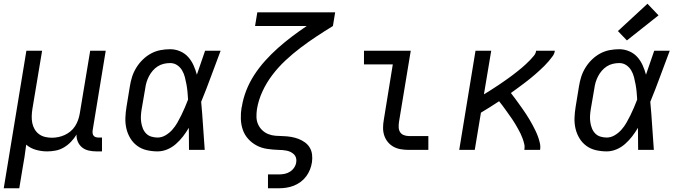

<svg xmlns="http://www.w3.org/2000/svg" viewBox="-22 -801 3642 1026"><path d="M-2 205 119 -530H203L151 -218Q148 -199 147.5 -180Q147 -161 150.5 -143.5Q154 -126 163 -110.5Q172 -95 186 -84.5Q200 -74 218 -69.5Q236 -65 255 -65Q272 -65 289.5 -68.5Q307 -72 323.5 -79.5Q340 -87 354.5 -99Q369 -111 379 -126.5Q389 -142 395 -159Q401 -176 404 -193L460 -530H543L473 -104Q472 -96 473 -88.5Q474 -81 478.5 -75.5Q483 -70 490 -68Q497 -66 505 -66H523V8H493Q472 8 452 3.5Q432 -1 417 -13Q402 -25 394 -43.5Q386 -62 387 -82Q375 -62 358 -44Q341 -26 320 -13.5Q299 -1 276 3.5Q253 8 230 8Q199 8 169.5 -0.5Q140 -9 118 -28Q118 -28 118 -28Q118 -28 118 -28Q114 5 109 37.5Q104 70 98 102L81 205Z M820 8Q791 8 762.5 1.5Q734 -5 711.5 -21.5Q689 -38 674.5 -62Q660 -86 653.5 -113.5Q647 -141 648 -170.5Q649 -200 654 -230L672 -340Q676 -366 684 -391Q692 -416 706.5 -439.5Q721 -463 741 -482.5Q761 -502 785 -515Q809 -528 835 -533Q861 -538 887 -538Q915 -538 940.5 -527Q966 -516 983.5 -496.5Q1001 -477 1012 -452.5Q1023 -428 1030 -402Q1041 -434 1052 -466Q1063 -498 1074 -530H1157Q1131 -462 1106 -393.5Q1081 -325 1053 -257Q1059 -193 1063 -128.5Q1067 -64 1072 0H988Q988 -30 987.5 -59.5Q987 -89 987 -118Q973 -94 956 -72Q939 -50 918 -31.5Q897 -13 871.5 -2.5Q846 8 820 8ZM820 -66Q842 -66 862.5 -78Q883 -90 898.5 -107.5Q914 -125 925.5 -145Q937 -165 947 -185.5Q957 -206 966 -227Q975 -248 983 -269Q982 -289 980 -309.5Q978 -330 974.5 -349.5Q971 -369 966 -388.5Q961 -408 951 -425Q941 -442 924.5 -453Q908 -464 887 -464Q870 -464 853 -460Q836 -456 821 -446.5Q806 -437 794 -423Q782 -409 774 -393.5Q766 -378 761 -361.5Q756 -345 754 -328L735 -218Q732 -200 731 -182.5Q730 -165 732.5 -148Q735 -131 741 -115.5Q747 -100 758.5 -88Q770 -76 786.5 -71Q803 -66 820 -66Z M1410 205V131H1469Q1484 131 1499 128Q1514 125 1527.5 116.5Q1541 108 1550 94.5Q1559 81 1561 66Q1563 54 1560 43Q1557 32 1549.5 24.5Q1542 17 1532.5 12Q1523 7 1512 4.5Q1501 2 1489.5 1Q1478 0 1466 0Q1435 -1 1405 -5.5Q1375 -10 1349.5 -23.5Q1324 -37 1304.5 -58.5Q1285 -80 1275.5 -107.5Q1266 -135 1265 -166Q1264 -197 1269 -227Q1269 -228 1269.5 -228.5Q1270 -229 1270 -229Q1277 -274 1294 -317.5Q1311 -361 1337 -401Q1363 -441 1395.5 -477Q1428 -513 1464 -545Q1500 -577 1538.5 -606Q1577 -635 1617 -662H1341L1353 -735H1769L1757 -662Q1713 -635 1669 -606Q1625 -577 1583.5 -545.5Q1542 -514 1503.5 -478Q1465 -442 1433.5 -400.5Q1402 -359 1380.5 -312.5Q1359 -266 1351 -217Q1348 -196 1348.5 -175.5Q1349 -155 1357 -137Q1365 -119 1379 -105.5Q1393 -92 1411.5 -84.5Q1430 -77 1451 -75.5Q1472 -74 1492.5 -73.5Q1513 -73 1533.5 -69.5Q1554 -66 1572.5 -59Q1591 -52 1607 -40.5Q1623 -29 1633 -12.5Q1643 4 1645.5 24.5Q1648 45 1645 66Q1642 86 1634.5 105Q1627 124 1614.5 141Q1602 158 1584.5 171Q1567 184 1547.5 191.5Q1528 199 1508 202Q1488 205 1469 205Z M2163 0Q2141 0 2120 -3.5Q2099 -7 2081.5 -16.5Q2064 -26 2051 -41.5Q2038 -57 2031.5 -76.5Q2025 -96 2025 -117.5Q2025 -139 2029 -161L2077 -457H1923V-530H2173L2110 -149Q2108 -135 2108.5 -120.5Q2109 -106 2116 -95Q2123 -84 2136 -79Q2149 -74 2163 -74H2267V0Z M2432 0 2519 -530H2603L2564 -297Q2578 -305 2590.5 -313Q2603 -321 2616 -329.5Q2629 -338 2642 -346.5Q2655 -355 2667.5 -364Q2680 -373 2692.5 -381.5Q2705 -390 2717 -399.5Q2729 -409 2741.5 -418.5Q2754 -428 2765.5 -438Q2777 -448 2788.5 -458.5Q2800 -469 2810.5 -480Q2821 -491 2831 -503Q2841 -515 2843 -530H2943Q2941 -514 2931 -500.5Q2921 -487 2910.5 -474.5Q2900 -462 2888 -450Q2876 -438 2864 -427Q2852 -416 2839.5 -405Q2827 -394 2814 -383.5Q2801 -373 2788 -363Q2775 -353 2761.5 -343Q2748 -333 2735 -323.5Q2722 -314 2708 -304Q2719 -290 2729 -276.5Q2739 -263 2749 -249Q2759 -235 2769 -221Q2779 -207 2788.5 -192.5Q2798 -178 2807 -163Q2816 -148 2824 -133Q2832 -118 2839.5 -102.5Q2847 -87 2853 -70.5Q2859 -54 2863 -36Q2867 -18 2864 0H2780Q2783 -16 2779.5 -31Q2776 -46 2771 -60Q2766 -74 2759.5 -87.5Q2753 -101 2745.5 -114Q2738 -127 2730.5 -140Q2723 -153 2714.5 -165Q2706 -177 2697.5 -189Q2689 -201 2680.5 -213Q2672 -225 2663 -237Q2654 -249 2645 -260Q2621 -244 2597 -229Q2573 -214 2548 -199L2515 0Z M3220 8Q3191 8 3162.5 1.5Q3134 -5 3111.5 -21.5Q3089 -38 3074.5 -62Q3060 -86 3053.5 -113.5Q3047 -141 3048 -170.5Q3049 -200 3054 -230L3072 -340Q3076 -366 3084 -391Q3092 -416 3106.5 -439.5Q3121 -463 3141 -482.5Q3161 -502 3185 -515Q3209 -528 3235 -533Q3261 -538 3287 -538Q3315 -538 3340.5 -527Q3366 -516 3383.5 -496.5Q3401 -477 3412 -452.5Q3423 -428 3430 -402Q3441 -434 3452 -466Q3463 -498 3474 -530H3557Q3531 -462 3506 -393.5Q3481 -325 3453 -257Q3459 -193 3463 -128.5Q3467 -64 3472 0H3388Q3388 -30 3387.5 -59.5Q3387 -89 3387 -118Q3373 -94 3356 -72Q3339 -50 3318 -31.5Q3297 -13 3271.5 -2.5Q3246 8 3220 8ZM3220 -66Q3242 -66 3262.5 -78Q3283 -90 3298.5 -107.5Q3314 -125 3325.5 -145Q3337 -165 3347 -185.5Q3357 -206 3366 -227Q3375 -248 3383 -269Q3382 -289 3380 -309.5Q3378 -330 3374.5 -349.5Q3371 -369 3366 -388.5Q3361 -408 3351 -425Q3341 -442 3324.5 -453Q3308 -464 3287 -464Q3270 -464 3253 -460Q3236 -456 3221 -446.5Q3206 -437 3194 -423Q3182 -409 3174 -393.5Q3166 -378 3161 -361.5Q3156 -345 3154 -328L3135 -218Q3132 -200 3131 -182.5Q3130 -165 3132.5 -148Q3135 -131 3141 -115.5Q3147 -100 3158.5 -88Q3170 -76 3186.5 -71Q3203 -66 3220 -66ZM3328 -585 3280 -635 3438 -781 3497 -719Z"/></svg>

Font: Iosevka Curly Extended
Style: Italic
Weight: 400
Width: 7
Italic angle: -9°
Monospace: yes
Designer: Belleve Invis
Foundry: Belleve Invis
Version: Version 11.1.0; ttfautohint (v1.8.3)